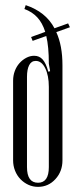

<svg xmlns="http://www.w3.org/2000/svg" viewBox="-20 -719 299 747"><path d="M80 -699Q158 -673 192 -609L245 -628L252 -613L199 -594Q223 -542 223 -465V-95Q223 -52 195.5 -22Q168 8 128 8Q108 8 90.5 0Q73 -8 59.5 -22Q46 -36 38.5 -55Q31 -74 31 -95V-405Q31 -425 37.5 -442.5Q44 -460 55.5 -473Q67 -486 82 -494Q97 -502 113 -502Q133 -502 146 -487.5Q159 -473 168 -440L175 -442L170 -471Q170 -538 160 -579L107 -560L101 -575L156 -595Q145 -630 125 -651.5Q105 -673 75 -684ZM119 -482Q102 -482 93.5 -465.5Q85 -449 85 -420V-69Q85 -8 128 -8Q170 -8 170 -69V-381Q170 -425 156 -453.5Q142 -482 119 -482Z"/></svg>

Font: Moniqa Cond Heading
Style: Regular
Weight: 400
Width: 3
Designer: Rajesh Rajput
Foundry: Rajesh Rajput
Version: Version 1.000